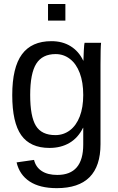

<svg xmlns="http://www.w3.org/2000/svg" viewBox="-20 -745 596 972"><path d="M267.6 207.5C415 207.5 488.8 133.3 488.8 -15.1V-418.9C488.8 -474.3 489.7 -510.7 491.7 -528.3H408.2C406.9 -526 405.6 -512.9 404.3 -488.8C403 -464.7 402.3 -447.8 402.3 -438H401.4C386.4 -469.6 365.2 -493.9 337.6 -511C310.1 -528.1 277.7 -536.6 240.2 -536.6C173.5 -536.6 123.8 -514.4 91.1 -470C58.3 -425.5 42 -356.6 42 -263.2C42 -171.1 57.2 -103.5 87.6 -60.5C118.1 -17.6 165.7 3.9 230.5 3.9C269.2 3.9 303.1 -4.6 332 -21.7C361 -38.8 383.8 -64.3 400.4 -98.1H401.4V-13.2C401.4 89.4 357.6 140.6 270 140.6C237.5 140.6 211.2 134 191.2 120.8C171.1 107.7 158.2 88.9 152.3 64.5L64 77.1C73.7 118.8 95.7 151 129.9 173.6C164.1 196.2 210 207.5 267.6 207.5ZM401.4 -264.2C401.4 -222.2 395.5 -186 383.8 -155.5C372.1 -125.1 355.5 -101.7 334 -85.4C312.5 -69.2 287.9 -61 260.3 -61C213.7 -61 180.8 -76.8 161.6 -108.4C142.4 -140 132.8 -191.9 132.8 -264.2C132.8 -337.1 143.1 -389.8 163.6 -422.4C184.1 -454.9 216.8 -471.2 261.7 -471.2C288.7 -471.2 312.9 -463 334.2 -446.5C355.6 -430.1 372.1 -406.3 383.8 -375.2C395.5 -344.2 401.4 -307.1 401.4 -264.2ZM223.1 -640.6H311V-724.6H223.1Z"/></svg>

Font: Arimo
Style: Regular
Weight: 400
Designer: Steve Matteson
Foundry: Monotype Imaging Inc.
Version: Version 1.32